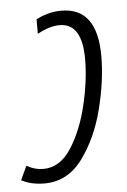

<svg xmlns="http://www.w3.org/2000/svg" viewBox="-76 -576 409 620"><g transform="rotate(-5 128.5 -265.5)"><path d="M262 -384Q262 -541 146 -541Q122 -541 101 -535Q80 -529 64 -520V-473Q103 -495 136 -495Q209 -495 209 -379Q209 -310 190 -230Q171 -150 134.5 -93.5Q98 -37 44 -37Q16 -37 -10 -52L-31 -7Q0 10 44 10Q119 10 167.5 -56Q216 -122 239 -213.5Q262 -305 262 -384Z"/></g></svg>

Font: Noto Sans Display Condensed Light
Style: Italic
Weight: 300
Width: 3
Designer: Monotype Design team
Foundry: Monotype Imaging Inc.
Version: 1.000